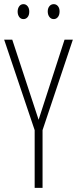

<svg xmlns="http://www.w3.org/2000/svg" viewBox="-20 -905 371 925"><path d="M166 -328 291 -714H331L185 -278V0H147V-278L0 -714H39ZM65 -849Q65 -864 72.5 -874.5Q80 -885 93 -885Q105 -885 113 -875Q121 -865 121 -849Q121 -832 113 -822.5Q105 -813 93 -813Q80 -813 72.5 -823.5Q65 -834 65 -849ZM210 -850Q210 -865 218 -875Q226 -885 239 -885Q251 -885 259 -875.5Q267 -866 267 -850Q267 -833 259 -823Q251 -813 239 -813Q226 -813 218 -823.5Q210 -834 210 -850Z"/></svg>

Font: Noto Sans Myanmar UI ExtraCondensed ExtraLight
Style: Regular
Weight: 200
Width: 2
Designer: Monotype Design Team
Foundry: Monotype Imaging Inc.
Version: Version 2.103; ttfautohint (v1.8.4.7-5d5b)